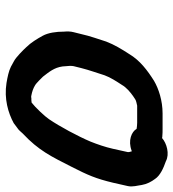

<svg xmlns="http://www.w3.org/2000/svg" viewBox="14 -678 626 695"><g transform="rotate(90 327.5 -331.0)"><path d="M480 -604C478 -605 476 -605 475 -605C465 -606 455 -606 447 -606H391C345 -606 302 -592 273 -575C235 -551 199 -524 176 -485C159 -459 142 -431 131 -402C122 -373 111 -344 104 -312L97 -284C94 -273 94 -261 95 -249C95 -221 99 -192 110 -172C121 -152 135 -129 151 -113C161 -102 188 -75 202 -68L222 -57C238 -49 258 -45 281 -41C338 -32 389 -47 426 -67L442 -79C453 -86 456 -92 464 -100C525 -157 547 -203 585 -278C614 -335 627 -364 642 -427L654 -480C658 -498 652 -515 650 -531C647 -549 638 -566 628 -579C616 -597 590 -609 564 -618C538 -632 499 -621 480 -604ZM528 -495C529 -491 532 -484 531 -480L519 -426C513 -399 503 -370 493 -345C474 -300 438 -233 412 -195C403 -181 369 -145 352 -132C347 -131 341 -131 336 -131C333 -130 329 -130 326 -131C311 -134 300 -138 290 -144C282 -148 262 -169 258 -173C241 -195 225 -214 221 -244L219 -270C219 -275 219 -280 220 -284L227 -312C234 -340 245 -370 253 -396C261 -418 275 -439 288 -459C297 -475 314 -489 328 -499L340 -507C346 -511 356 -512 363 -514H425C430 -514 443 -513 447 -512C457 -494 489 -480 526 -494C527 -494 527 -494 528 -495Z"/></g></svg>

Font: Blanket
Style: SikObl
Weight: 700
Foundry: Cannot Into Space Fonts
Version: Version 0.9